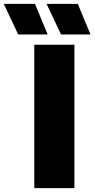

<svg xmlns="http://www.w3.org/2000/svg" viewBox="-128 -971 488 991"><path d="M49 0V-740H256V0ZM-34 -793 -108.5 -951H52.5L118 -793ZM187 -793 112.5 -951H273.5L339 -793Z"/></svg>

Font: Encode Sans SemiCondensed Black
Style: Regular
Weight: 900
Width: 4
Designer: Multiple Designers
Foundry: Impallari Type
Version: Version 2.000